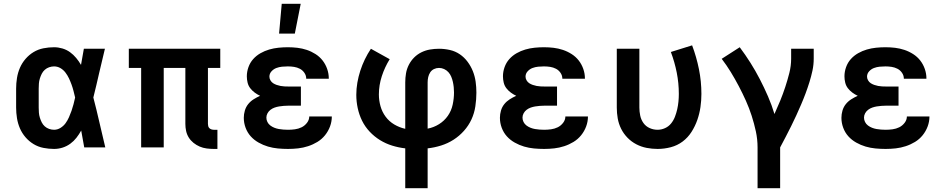

<svg xmlns="http://www.w3.org/2000/svg" viewBox="-20 -777 4990 1012"><path d="M265 8Q237 8 209 2.5Q181 -3 157 -17.5Q133 -32 114.5 -53.5Q96 -75 85 -100.5Q74 -126 69.5 -154Q65 -182 65 -210V-310Q65 -338 69.5 -366Q74 -394 85 -419.5Q96 -445 114.5 -466.5Q133 -488 157 -502.5Q181 -517 209 -522.5Q237 -528 265 -528Q287 -528 309 -521.5Q331 -515 349 -502Q367 -489 381.5 -471.5Q396 -454 407 -435Q411 -456 414.5 -477.5Q418 -499 422 -520H533Q517 -456 502.5 -391.5Q488 -327 472 -263Q489 -198 504 -132Q519 -66 535 0H424Q420 -22 416 -44.5Q412 -67 408 -89Q397 -69 383 -51Q369 -33 350.5 -19.5Q332 -6 310 1Q288 8 265 8ZM265 -93Q283 -93 299 -103Q315 -113 325.5 -127.5Q336 -142 343.5 -159Q351 -176 357 -193Q363 -210 367.5 -227.5Q372 -245 376 -263Q372 -280 367.5 -297.5Q363 -315 357 -331.5Q351 -348 343.5 -364Q336 -380 325 -394.5Q314 -409 298.5 -418Q283 -427 265 -427Q252 -427 239 -422.5Q226 -418 216 -409Q206 -400 200 -388Q194 -376 190 -363Q186 -350 185 -336.5Q184 -323 184 -310V-210Q184 -197 185 -183.5Q186 -170 190 -157Q194 -144 200 -132Q206 -120 216 -111Q226 -102 239 -97.5Q252 -93 265 -93Z M1107 8Q1088 8 1069 5.5Q1050 3 1032.5 -4.5Q1015 -12 1000 -24Q985 -36 975 -52Q965 -68 961 -86.5Q957 -105 957 -124V-419H843V0H724V-419H659V-520H1141V-419H1076V-124Q1076 -118 1077.5 -112Q1079 -106 1083.5 -101.5Q1088 -97 1094.5 -95Q1101 -93 1107 -93H1126V8Z M1498 8Q1471 8 1444.5 5.5Q1418 3 1392.5 -4.5Q1367 -12 1343 -25.5Q1319 -39 1301.5 -58.5Q1284 -78 1274.5 -103.5Q1265 -129 1265 -156Q1265 -175 1270.5 -194Q1276 -213 1288 -228Q1300 -243 1316.5 -253.5Q1333 -264 1351 -272Q1336 -279 1322.5 -289Q1309 -299 1299 -312Q1289 -325 1285 -341.5Q1281 -358 1281 -375Q1281 -399 1289.5 -423Q1298 -447 1314.5 -465.5Q1331 -484 1353 -496.5Q1375 -509 1399 -516Q1423 -523 1448 -525.5Q1473 -528 1497 -528Q1523 -528 1548 -525Q1573 -522 1597 -514Q1621 -506 1643 -492Q1665 -478 1680.5 -458Q1696 -438 1704.5 -413.5Q1713 -389 1713 -364V-362H1594V-363Q1594 -379 1584.5 -393Q1575 -407 1560.5 -414.5Q1546 -422 1530 -424.5Q1514 -427 1497 -427Q1482 -427 1466.5 -425.5Q1451 -424 1436.5 -418.5Q1422 -413 1411 -401Q1400 -389 1400 -373Q1400 -363 1405.5 -353.5Q1411 -344 1419.5 -338.5Q1428 -333 1438 -329.5Q1448 -326 1458.5 -324Q1469 -322 1479.5 -321.5Q1490 -321 1500 -321H1566V-220H1500Q1488 -220 1475.5 -219Q1463 -218 1451 -216Q1439 -214 1427.5 -210Q1416 -206 1406 -198.5Q1396 -191 1390 -180Q1384 -169 1384 -157Q1384 -145 1389.5 -134Q1395 -123 1405 -115.5Q1415 -108 1426.5 -103.5Q1438 -99 1449.5 -97Q1461 -95 1473.5 -94Q1486 -93 1498 -93Q1516 -93 1534.5 -95.5Q1553 -98 1569.5 -106Q1586 -114 1598 -129.5Q1610 -145 1610 -163H1729Q1729 -136 1719.5 -110.5Q1710 -85 1693 -64Q1676 -43 1653 -29Q1630 -15 1604 -6.5Q1578 2 1551.5 5Q1525 8 1498 8ZM1451 -600 1465 -757H1565L1534 -600Z M2116 215V5Q2081 1 2047 -9.5Q2013 -20 1983 -38.5Q1953 -57 1928.5 -83Q1904 -109 1888.5 -140.5Q1873 -172 1865.5 -207Q1858 -242 1858 -277Q1858 -309 1863.5 -341Q1869 -373 1879 -404Q1889 -435 1903 -464Q1917 -493 1935 -520L2034 -465Q2008 -423 1992.5 -375.5Q1977 -328 1977 -279Q1977 -248 1985.5 -217.5Q1994 -187 2012.5 -162Q2031 -137 2058 -121Q2085 -105 2116 -98V-343Q2116 -367 2120 -390.5Q2124 -414 2135 -435.5Q2146 -457 2163 -474Q2180 -491 2201.5 -501.5Q2223 -512 2246.5 -516Q2270 -520 2294 -520Q2323 -520 2351.5 -513.5Q2380 -507 2403.5 -491Q2427 -475 2444.5 -451.5Q2462 -428 2472.5 -401.5Q2483 -375 2487 -346.5Q2491 -318 2491 -289Q2491 -253 2485.5 -216.5Q2480 -180 2465 -147.5Q2450 -115 2425.5 -87.5Q2401 -60 2370.5 -40.5Q2340 -21 2305 -10Q2270 1 2234 5V215ZM2234 -99Q2266 -105 2294 -122.5Q2322 -140 2340.5 -166.5Q2359 -193 2366 -225.5Q2373 -258 2373 -290Q2373 -304 2371.5 -318Q2370 -332 2367 -345.5Q2364 -359 2358.5 -372.5Q2353 -386 2343.5 -396.5Q2334 -407 2321 -413Q2308 -419 2294 -419Q2280 -419 2267.5 -413Q2255 -407 2247.5 -395.5Q2240 -384 2237 -370.5Q2234 -357 2234 -343Z M2848 8Q2821 8 2794.5 5.5Q2768 3 2742.5 -4.5Q2717 -12 2693 -25.5Q2669 -39 2651.5 -58.5Q2634 -78 2624.5 -103.5Q2615 -129 2615 -156Q2615 -175 2620.5 -194Q2626 -213 2638 -228Q2650 -243 2666.5 -253.5Q2683 -264 2701 -272Q2686 -279 2672.5 -289Q2659 -299 2649 -312Q2639 -325 2635 -341.5Q2631 -358 2631 -375Q2631 -399 2639.5 -423Q2648 -447 2664.5 -465.5Q2681 -484 2703 -496.5Q2725 -509 2749 -516Q2773 -523 2798 -525.5Q2823 -528 2847 -528Q2873 -528 2898 -525Q2923 -522 2947 -514Q2971 -506 2993 -492Q3015 -478 3030.5 -458Q3046 -438 3054.5 -413.5Q3063 -389 3063 -364V-362H2944V-363Q2944 -379 2934.5 -393Q2925 -407 2910.5 -414.5Q2896 -422 2880 -424.5Q2864 -427 2847 -427Q2832 -427 2816.5 -425.5Q2801 -424 2786.5 -418.5Q2772 -413 2761 -401Q2750 -389 2750 -373Q2750 -363 2755.5 -353.5Q2761 -344 2769.5 -338.5Q2778 -333 2788 -329.5Q2798 -326 2808.5 -324Q2819 -322 2829.5 -321.5Q2840 -321 2850 -321H2916V-220H2850Q2838 -220 2825.5 -219Q2813 -218 2801 -216Q2789 -214 2777.5 -210Q2766 -206 2756 -198.5Q2746 -191 2740 -180Q2734 -169 2734 -157Q2734 -145 2739.5 -134Q2745 -123 2755 -115.5Q2765 -108 2776.5 -103.5Q2788 -99 2799.5 -97Q2811 -95 2823.5 -94Q2836 -93 2848 -93Q2866 -93 2884.5 -95.5Q2903 -98 2919.5 -106Q2936 -114 2948 -129.5Q2960 -145 2960 -163H3079Q3079 -136 3069.5 -110.5Q3060 -85 3043 -64Q3026 -43 3003 -29Q2980 -15 2954 -6.5Q2928 2 2901.5 5Q2875 8 2848 8Z M3446 8Q3417 8 3388.5 2.5Q3360 -3 3334 -16.5Q3308 -30 3287.5 -51Q3267 -72 3254 -98Q3241 -124 3236 -152.5Q3231 -181 3231 -210V-520H3350V-210Q3350 -189 3354.5 -167.5Q3359 -146 3371.5 -128.5Q3384 -111 3404 -102Q3424 -93 3446 -93Q3466 -93 3485 -101.5Q3504 -110 3517 -126Q3530 -142 3537.5 -161.5Q3545 -181 3549.5 -201Q3554 -221 3556 -241.5Q3558 -262 3558 -282Q3558 -339 3547 -394.5Q3536 -450 3516 -503L3628 -538Q3651 -477 3664 -412.5Q3677 -348 3677 -282Q3677 -247 3672 -212.5Q3667 -178 3655.5 -145Q3644 -112 3625 -82Q3606 -52 3578 -31Q3550 -10 3515.5 -1Q3481 8 3446 8Z M3973 215V0Q3973 -43 3964 -84.5Q3955 -126 3942 -166.5Q3929 -207 3911.5 -246Q3894 -285 3874 -323Q3854 -361 3832 -397Q3810 -433 3784 -467L3879 -528Q3909 -488 3935.5 -446Q3962 -404 3985 -359.5Q4008 -315 4028 -269Q4048 -223 4062 -176Q4078 -211 4092.5 -246.5Q4107 -282 4119 -318.5Q4131 -355 4140.5 -392.5Q4150 -430 4150 -468V-520H4269V-468Q4269 -436 4262.5 -405.5Q4256 -375 4246.5 -344.5Q4237 -314 4226 -284.5Q4215 -255 4202.5 -226Q4190 -197 4177 -168.5Q4164 -140 4150 -112Q4136 -84 4121.5 -56Q4107 -28 4092 0V215Z M4648 8Q4621 8 4594.5 5.5Q4568 3 4542.5 -4.5Q4517 -12 4493 -25.5Q4469 -39 4451.5 -58.5Q4434 -78 4424.5 -103.5Q4415 -129 4415 -156Q4415 -175 4420.5 -194Q4426 -213 4438 -228Q4450 -243 4466.5 -253.5Q4483 -264 4501 -272Q4486 -279 4472.5 -289Q4459 -299 4449 -312Q4439 -325 4435 -341.5Q4431 -358 4431 -375Q4431 -399 4439.5 -423Q4448 -447 4464.5 -465.5Q4481 -484 4503 -496.5Q4525 -509 4549 -516Q4573 -523 4598 -525.5Q4623 -528 4647 -528Q4673 -528 4698 -525Q4723 -522 4747 -514Q4771 -506 4793 -492Q4815 -478 4830.5 -458Q4846 -438 4854.5 -413.5Q4863 -389 4863 -364V-362H4744V-363Q4744 -379 4734.5 -393Q4725 -407 4710.5 -414.5Q4696 -422 4680 -424.5Q4664 -427 4647 -427Q4632 -427 4616.5 -425.5Q4601 -424 4586.5 -418.5Q4572 -413 4561 -401Q4550 -389 4550 -373Q4550 -363 4555.5 -353.5Q4561 -344 4569.5 -338.5Q4578 -333 4588 -329.5Q4598 -326 4608.5 -324Q4619 -322 4629.5 -321.5Q4640 -321 4650 -321H4716V-220H4650Q4638 -220 4625.5 -219Q4613 -218 4601 -216Q4589 -214 4577.5 -210Q4566 -206 4556 -198.5Q4546 -191 4540 -180Q4534 -169 4534 -157Q4534 -145 4539.5 -134Q4545 -123 4555 -115.5Q4565 -108 4576.5 -103.5Q4588 -99 4599.5 -97Q4611 -95 4623.5 -94Q4636 -93 4648 -93Q4666 -93 4684.5 -95.5Q4703 -98 4719.5 -106Q4736 -114 4748 -129.5Q4760 -145 4760 -163H4879Q4879 -136 4869.5 -110.5Q4860 -85 4843 -64Q4826 -43 4803 -29Q4780 -15 4754 -6.5Q4728 2 4701.5 5Q4675 8 4648 8Z"/></svg>

Font: Iosevka Book
Style: Bold
Weight: 700
Designer: Belleve Invis
Foundry: Belleve Invis
Version: Version 28.0.7; ttfautohint (v1.8.3)